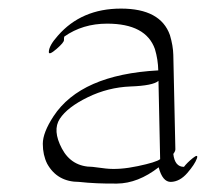

<svg xmlns="http://www.w3.org/2000/svg" viewBox="-20 -400 481 449"><path d="M379.4 25.4Q359.9 25.4 351.1 -8.8Q302.7 28.8 253.7 29.3Q204.6 29.8 165 25.4Q113.8 25.4 90.3 -17.1Q80.1 -37.6 80.1 -63.7Q80.1 -89.8 105 -127.9Q168.9 -225.6 350.1 -235.4Q349.6 -260.7 342.3 -285.2Q321.3 -344.7 230.5 -344.7Q173.3 -344.7 130.4 -314.5Q129.4 -312 129.6 -306.4Q129.9 -300.8 112.1 -285.4Q94.2 -270 94.2 -278.3Q94.2 -293 115.2 -316.4Q170.4 -379.9 262.9 -379.9Q355.5 -379.9 377.4 -317.9Q384.8 -293 385.3 -271.5L390.1 -50.8Q390.1 -46.4 385.3 -40Q388.7 -9.8 410.2 -9.8Q417.5 -19.5 430.9 -30.3Q444.3 -41 440.4 -29.3Q435.5 -15.6 418 4.6Q400.4 24.9 379.4 25.4ZM350.6 -210.9Q337.9 -199.7 285.4 -197.8Q232.9 -195.8 185.3 -172.6Q137.7 -149.4 119.9 -122.3Q102.1 -95.2 124.8 -52.5Q147.5 -9.8 196.3 -9.8Q196.3 -9.8 227.5 -5.9Q259.3 -2.4 302.2 -11.5Q345.2 -20.5 354.5 -27.8Z"/></svg>

Font: ML-NILA03
Style: Regular
Weight: 400
Designer: CLT@C-DIT
Version: Version ML-NILA03 1.0